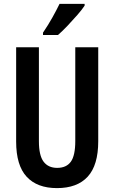

<svg xmlns="http://www.w3.org/2000/svg" viewBox="-20 -957 587 987"><path d="M485 -231Q485 -108 431 -49Q377 10 273 10Q171 10 117 -48.5Q63 -107 63 -229V-714H180V-231Q180 -158 204 -126Q228 -94 274 -94Q321 -94 344 -125.5Q367 -157 367 -232V-714H485ZM415 -928Q402 -908 378 -880.5Q354 -853 327.5 -825Q301 -797 278 -777H201V-789Q228 -829 249 -866.5Q270 -904 286 -937H415Z"/></svg>

Font: Noto Sans Lao ExtraCondensed SemiBold
Style: Regular
Weight: 600
Width: 2
Designer: Monotype Design Team
Foundry: Monotype Imaging Inc.
Version: Version 2.003; ttfautohint (v1.8.4.7-5d5b)